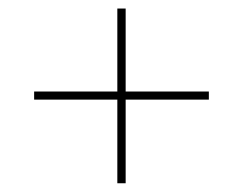

<svg xmlns="http://www.w3.org/2000/svg" viewBox="-20 -610 570 450"><path d="M255 -180.5V-590H274.5V-180.5ZM60 -376.5V-395.5H469.5V-376.5Z"/></svg>

Font: Bodoni Moda SC 11pt
Style: Bold
Weight: 700
Version: Version 2.005